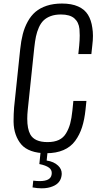

<svg xmlns="http://www.w3.org/2000/svg" viewBox="-20 -838 539 1063"><path d="M160.2 199.7 164.1 162.1Q183.6 164.6 199.7 164.6Q259.8 164.6 265.6 129.4Q266.6 124.5 266.6 120.1Q266.6 102.1 252 90.8Q233.4 77.1 197.8 70.3L205.1 0H243.7L238.3 50.8Q278.3 56.6 301.8 79.1Q321.8 98.1 321.8 123.5Q321.8 127.4 321.3 131.3Q316.4 175.8 272.5 193.4Q246.6 204.6 210.9 204.6Q187.5 204.6 160.2 199.7ZM235.8 10.3Q188 10.3 152.8 -2.4Q117.7 -15.1 97.9 -38.3Q78.1 -61.5 66.9 -93.3Q55.7 -125 55.2 -163.1Q55.2 -167.5 55.2 -172.4Q55.2 -206.1 58.1 -243.7L91.8 -565.4Q96.7 -612.3 106.2 -649.2Q115.7 -686 133.5 -718.5Q151.4 -751 176.5 -772.5Q201.7 -793.9 238.8 -806.2Q275.9 -818.4 323.2 -818.4Q376.5 -818.4 412.6 -802.2Q448.7 -786.1 467 -756.3Q485.4 -726.6 491.2 -683.6Q494.6 -663.1 494.6 -639.6Q494.6 -615.2 491.2 -588.4L485.8 -538.6H413.6L418.5 -585.9Q421.4 -616.2 421.4 -641.6Q421.4 -661.1 419.9 -677.2Q416 -715.3 391.4 -736.6Q366.7 -757.8 317.4 -757.8Q285.2 -757.8 261.2 -749Q237.3 -740.2 221.7 -725.3Q206.1 -710.4 195.3 -686.3Q184.6 -662.1 179.2 -636.5Q173.8 -610.8 169.9 -575.2L133.8 -231.4Q130.9 -203.6 130.9 -180.7Q130.9 -124.5 147.5 -94.2Q170.9 -51.3 243.2 -51.3Q280.3 -51.3 305.7 -63.2Q331.1 -75.2 345.9 -100.1Q360.8 -125 368.7 -154.3Q376.5 -183.6 380.9 -226.6L386.2 -279.3H458.5L453.6 -231.9Q447.8 -175.8 434.3 -133.8Q420.9 -91.8 396.2 -58.1Q371.6 -24.4 331.3 -7.1Q291 10.3 235.8 10.3Z"/></svg>

Font: Oswald
Style: Light
Weight: 300
Designer: Vernon Adams
Foundry: Vernon Adams
Version: 3.0; ttfautohint (v0.95.6-bc232) -l 8 -r 50 -G 200 -x 0 -w "